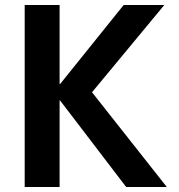

<svg xmlns="http://www.w3.org/2000/svg" viewBox="-20 -750 718 770"><path d="M219 -730V-413H221L476 -730H639L349 -380L649 0H486L221 -347H219V0H79V-730Z"/></svg>

Font: Mplus 1p Bold
Style: Bold
Weight: 700
Version: Version 1.061